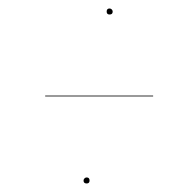

<svg xmlns="http://www.w3.org/2000/svg" viewBox="-20 -556 446 450"><path d="M236.8 -522Q230 -522 230 -528.8Q230 -536.1 236.8 -536.1Q239.7 -536.1 241.9 -533.9Q244.1 -531.7 244.1 -528.8Q244.1 -522 236.8 -522ZM85.9 -330.1V-332H338.9V-330.1ZM183.1 -126Q175.8 -126 175.8 -132.8Q175.8 -135.7 178 -137.9Q180.2 -140.1 183.1 -140.1Q189.9 -140.1 189.9 -132.8Q189.9 -126 183.1 -126Z"/></svg>

Font: Fira Sans Compressed Two
Style: Italic
Weight: 100
Width: 3
Italic angle: -8°
Designer: Carrois Corporate & Edenspiekermann AG
Foundry: Carrois Corporate GbR & Edenspiekermann AG
Version: Version 4.203;PS 004.203;hotconv 1.0.88;makeotf.lib2.5.64775